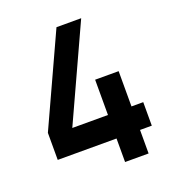

<svg xmlns="http://www.w3.org/2000/svg" viewBox="-136 -855 866 959"><g transform="rotate(-20 297.0 -375.0)"><path d="M489.6 -250H552.1V-125H489.6V0H364.6V-125H52.1V-268.8L272.9 -750H404.2L175 -250H364.6V-437.5H489.6Z"/></g></svg>

Font: Vladivostok Bold
Style: Regular
Weight: 700
Width: 4
Designer: Michael Sharanda
Foundry: Michael Sharanda
Version: Version 1.005